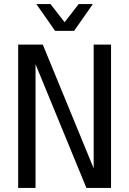

<svg xmlns="http://www.w3.org/2000/svg" viewBox="-20 -931 640 951"><path d="M70 0V-710H192L444 -97V-710H530V0H408L156 -613V0ZM160 -911H230L300 -821L370 -911H440L347 -778H253Z"/></svg>

Font: Geist Mono
Style: Regular
Weight: 400
Monospace: yes
Designer: Basement.studio, Andrés Briganti, Mateo Zaragoza
Foundry: Basement.studio, Vercel, Andrés Briganti, Guido Ferreyra, Mateo Zaragoza
Version: Version 1.500; ttfautohint (v1.8.4.7-5d5b)